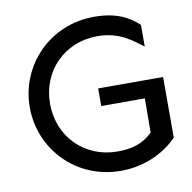

<svg xmlns="http://www.w3.org/2000/svg" viewBox="-77 -746 840 839"><g transform="rotate(-10 342.5 -327.0)"><path d="M357.4 -279.3H550.8L549.8 -127C528.3 -109.4 493.2 -71.3 393.6 -71.3C247.1 -71.3 138.7 -181.6 138.7 -327.1C138.7 -473.6 247.1 -583 393.6 -583C492.2 -583 547.9 -533.2 589.8 -502V-598.6C543.9 -640.6 488.3 -668.9 393.6 -668.9C197.3 -668.9 48.8 -514.6 48.8 -327.1C48.8 -139.6 197.3 14.6 393.6 14.6C508.8 14.6 598.6 -38.1 645.5 -88.9V-357.4H357.4Z"/></g></svg>

Font: Sen-gleads
Style: Regular
Weight: 400
Designer: Kosal Sen, Philatype
Foundry: Philatype
Version: Version 1.004; ttfautohint (v1.8.3)